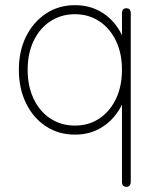

<svg xmlns="http://www.w3.org/2000/svg" viewBox="-20 -510 608 743"><path d="M469 213Q452 213 452 193V-105Q426 -52 379 -20.5Q332 11 270 11Q207 11 158 -21Q109 -53 81 -110Q53 -167 53 -240Q53 -313 81 -369Q109 -425 158 -457.5Q207 -490 270 -490Q332 -490 379 -459Q426 -428 452 -374V-458Q452 -478 469 -478Q486 -478 486 -458V193Q486 213 469 213ZM270 -24Q323 -24 364 -51Q405 -78 428.5 -127Q452 -176 452 -240Q452 -304 428.5 -352.5Q405 -401 364 -428Q323 -455 270 -455Q217 -455 175.5 -428Q134 -401 110.5 -352.5Q87 -304 87 -240Q87 -176 110.5 -127Q134 -78 175.5 -51Q217 -24 270 -24Z"/></svg>

Font: Zen Maru Gothic Light
Style: Regular
Weight: 300
Designer: Yoshimichi Ohira
Foundry: Positype
Version: Version 1.001